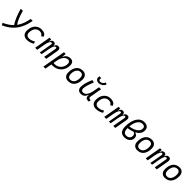

<svg xmlns="http://www.w3.org/2000/svg" viewBox="619 -3147 5757 5757"><g transform="rotate(45 3498.0 -268.0)"><path d="M0.5 230.5 -34.7 161.1Q55.2 120.6 127.7 72.5Q200.2 24.4 257.3 -34.7Q197.3 -123.5 146.5 -245.4Q95.7 -367.2 52.7 -517.6L140.1 -525.9Q210.4 -254.4 315.9 -103Q377 -184.6 416.7 -286.9Q456.5 -389.2 478.5 -517.6H564Q527.3 -326.2 457 -184.8Q386.7 -43.5 274.7 57.6Q162.6 158.7 0.5 230.5Z M854.5 -66.9Q905.3 -66.9 955.6 -84Q1005.9 -101.1 1045.9 -129.4L1075.2 -63Q1027.8 -30.3 967 -10.3Q906.2 9.8 842.3 9.8Q748 9.8 695.8 -41Q643.6 -91.8 643.6 -183.6Q643.6 -287.6 679.9 -364.7Q716.3 -441.9 782.2 -484.6Q848.1 -527.3 936.5 -527.3Q1013.7 -527.3 1060.8 -501.2Q1107.9 -475.1 1131.8 -419.9L1068.8 -370.6Q1045.4 -412.6 1010.5 -431.6Q975.6 -450.7 926.3 -450.7Q867.2 -450.7 822.8 -418.5Q778.3 -386.2 753.9 -328.4Q729.5 -270.5 729 -192.4Q729.5 -133.3 762.5 -100.1Q795.4 -66.9 854.5 -66.9Z M1347.7 -517.6 1341.8 -430.7H1349.6Q1363.3 -481.4 1388.9 -504.4Q1414.6 -527.3 1453.1 -527.3Q1533.2 -527.3 1530.8 -435.5H1538.6Q1552.7 -483.9 1580.1 -505.6Q1607.4 -527.3 1647.9 -527.3Q1727.5 -527.3 1727.5 -439Q1727.5 -417.5 1722.7 -390.6L1653.8 0H1568.4L1638.7 -399.4Q1640.6 -410.6 1640.6 -419.9Q1640.6 -457 1608.4 -457Q1571.3 -457 1544.7 -403.3Q1518.1 -349.6 1501 -249V-251L1456.5 0H1382.3L1452.6 -399.4Q1455.1 -411.6 1455.1 -420.9Q1455.1 -457 1421.4 -457Q1385.7 -457 1358.4 -401.6Q1331.1 -346.2 1313.5 -242.7V-243.7L1270.5 0H1185.1L1276.4 -517.6Z M1844.7 224.6H1758.8L1798.3 -0.5V-1L1889.6 -517.6H1961.4L1952.6 -388.7H1960.4Q1984.4 -453.6 2036.6 -490.5Q2088.9 -527.3 2164.6 -527.3Q2231.4 -527.3 2267.8 -485.8Q2304.2 -444.3 2304.2 -367.7Q2304.2 -287.1 2276.6 -218.3Q2249 -149.4 2199.2 -98.1Q2149.4 -46.9 2082.3 -18.6Q2015.1 9.8 1936.5 9.8Q1910.2 9.8 1882.8 8.3ZM1896.5 -68.8Q1919.9 -66.9 1947.3 -66.9Q2024.9 -66.9 2086.4 -104.5Q2147.9 -142.1 2183.6 -206.8Q2219.2 -271.5 2219.2 -353Q2219.2 -399.4 2196.8 -425Q2174.3 -450.7 2133.8 -450.7Q2092.3 -450.7 2050 -425Q2007.8 -399.4 1973.4 -345.5Q1939 -291.5 1920.4 -206.1Z M2588.9 9.8Q2503.9 9.8 2456.1 -40.8Q2408.2 -91.3 2408.2 -181.2Q2408.2 -344.2 2481.2 -435.8Q2554.2 -527.3 2683.6 -527.3Q2769 -527.3 2816.9 -475.8Q2864.7 -424.3 2864.7 -331.5Q2864.7 -170.9 2791.7 -80.6Q2718.8 9.8 2588.9 9.8ZM2604 -66.9Q2686.5 -66.9 2732.9 -133.1Q2779.3 -199.2 2779.3 -317.4Q2779.3 -379.9 2751.2 -415.3Q2723.1 -450.7 2672.4 -450.7Q2588.4 -450.7 2540.8 -384.5Q2493.2 -318.4 2493.2 -200.2Q2493.2 -137.2 2522.7 -102.1Q2552.2 -66.9 2604 -66.9Z M3124.5 10.3Q3054.2 10.3 3016.4 -30Q2978.5 -70.3 2978.5 -145Q2978.5 -222.2 3003.9 -313Q3029.3 -403.8 3080.6 -527.3L3164.6 -511.7Q3112.8 -382.3 3088.4 -297.4Q3064 -212.4 3064 -153.8Q3064 -66.4 3147.5 -66.4Q3292 -66.4 3342.8 -336.9V-336.4L3375 -517.6H3461.4L3395.5 -146Q3392.6 -130.9 3392.6 -119.1Q3392.6 -97.2 3401.9 -85.9Q3415.5 -68.4 3458.5 -67.4L3475.1 -66.9L3462.4 4.9H3445.3Q3367.2 4.9 3340.3 -29.3Q3320.8 -53.2 3320.8 -94.2Q3320.8 -111.3 3324.2 -130.9H3314.5Q3297.4 -88.9 3274.2 -57.1Q3251 -25.4 3215.1 -7.6Q3179.2 10.3 3124.5 10.3ZM3278.8 -595.7Q3219.7 -595.7 3183.3 -627Q3147 -658.2 3147 -706.1Q3147 -732.9 3160.2 -763.7L3230.5 -754.4Q3222.7 -732.4 3222.7 -715.3Q3222.7 -689.9 3238.3 -673.3Q3253.9 -656.7 3285.2 -656.7Q3322.8 -656.7 3361.3 -684.8Q3399.9 -712.9 3422.4 -765.6L3478.5 -731.4Q3440.4 -658.2 3385.5 -627Q3330.6 -595.7 3278.8 -595.7Z M3784.2 -66.9Q3835 -66.9 3885.3 -84Q3935.5 -101.1 3975.6 -129.4L4004.9 -63Q3957.5 -30.3 3896.7 -10.3Q3835.9 9.8 3772 9.8Q3677.7 9.8 3625.5 -41Q3573.2 -91.8 3573.2 -183.6Q3573.2 -287.6 3609.6 -364.7Q3646 -441.9 3711.9 -484.6Q3777.8 -527.3 3866.2 -527.3Q3943.4 -527.3 3990.5 -501.2Q4037.6 -475.1 4061.5 -419.9L3998.5 -370.6Q3975.1 -412.6 3940.2 -431.6Q3905.3 -450.7 3856 -450.7Q3796.9 -450.7 3752.4 -418.5Q3708 -386.2 3683.6 -328.4Q3659.2 -270.5 3658.7 -192.4Q3659.2 -133.3 3692.1 -100.1Q3725.1 -66.9 3784.2 -66.9Z M4277.3 -517.6 4271.5 -430.7H4279.3Q4293 -481.4 4318.6 -504.4Q4344.2 -527.3 4382.8 -527.3Q4462.9 -527.3 4460.4 -435.5H4468.3Q4482.4 -483.9 4509.8 -505.6Q4537.1 -527.3 4577.6 -527.3Q4657.2 -527.3 4657.2 -439Q4657.2 -417.5 4652.3 -390.6L4583.5 0H4498L4568.4 -399.4Q4570.3 -410.6 4570.3 -419.9Q4570.3 -457 4538.1 -457Q4501 -457 4474.4 -403.3Q4447.8 -349.6 4430.7 -249V-251L4386.2 0H4312L4382.3 -399.4Q4384.8 -411.6 4384.8 -420.9Q4384.8 -457 4351.1 -457Q4315.4 -457 4288.1 -401.6Q4260.7 -346.2 4243.2 -242.7V-243.7L4200.2 0H4114.7L4206.1 -517.6Z M5107.4 -333.5V-322.3Q5167 -308.6 5189 -272.9Q5210.9 -237.3 5210.9 -190.4Q5210.9 -137.2 5181.9 -91.6Q5152.8 -45.9 5099.9 -18.1Q5046.9 9.8 4974.6 9.8Q4909.2 9.8 4867.2 -11.2Q4825.2 -32.2 4802 -69.3Q4778.8 -106.4 4769.5 -154.8Q4760.3 -203.1 4760.3 -257.8Q4760.3 -312 4766.1 -354.2Q4772 -396.5 4779.8 -435.5Q4797.9 -520.5 4836.9 -590.1Q4876 -659.7 4937.5 -700.7Q4999 -741.7 5083.5 -741.7Q5168 -741.7 5218 -698.5Q5268.1 -655.3 5268.1 -574.2Q5268.1 -495.6 5225.1 -435.3Q5182.1 -375 5107.4 -333.5ZM4848.1 -329.1Q4946.3 -342.3 5021.7 -374.5Q5097.2 -406.7 5139.6 -456.3Q5182.1 -505.9 5182.1 -570.8Q5182.1 -624 5151.6 -644.5Q5121.1 -665 5079.1 -665Q5020.5 -665 4977.5 -633.3Q4934.6 -601.6 4906 -547.4Q4877.4 -493.2 4862.8 -424.8Q4852.5 -380.4 4848.1 -329.1ZM5049.8 -306.2Q4960.4 -270 4845.2 -255.9Q4846.2 -167 4876.5 -116.9Q4906.7 -66.9 4981.9 -66.9Q5027.3 -66.9 5059.6 -85.2Q5091.8 -103.5 5108.9 -133.8Q5126 -164.1 5126 -199.2Q5126 -239.3 5109.9 -267.6Q5093.8 -295.9 5049.8 -306.2Z M5518.6 9.8Q5433.6 9.8 5385.7 -40.8Q5337.9 -91.3 5337.9 -181.2Q5337.9 -344.2 5410.9 -435.8Q5483.9 -527.3 5613.3 -527.3Q5698.7 -527.3 5746.6 -475.8Q5794.4 -424.3 5794.4 -331.5Q5794.4 -170.9 5721.4 -80.6Q5648.4 9.8 5518.6 9.8ZM5533.7 -66.9Q5616.2 -66.9 5662.6 -133.1Q5709 -199.2 5709 -317.4Q5709 -379.9 5680.9 -415.3Q5652.8 -450.7 5602.1 -450.7Q5518.1 -450.7 5470.5 -384.5Q5422.9 -318.4 5422.9 -200.2Q5422.9 -137.2 5452.4 -102.1Q5481.9 -66.9 5533.7 -66.9Z M6035.2 -517.6 6029.3 -430.7H6037.1Q6050.8 -481.4 6076.4 -504.4Q6102.1 -527.3 6140.6 -527.3Q6220.7 -527.3 6218.3 -435.5H6226.1Q6240.2 -483.9 6267.6 -505.6Q6294.9 -527.3 6335.4 -527.3Q6415 -527.3 6415 -439Q6415 -417.5 6410.2 -390.6L6341.3 0H6255.9L6326.2 -399.4Q6328.1 -410.6 6328.1 -419.9Q6328.1 -457 6295.9 -457Q6258.8 -457 6232.2 -403.3Q6205.6 -349.6 6188.5 -249V-251L6144 0H6069.8L6140.1 -399.4Q6142.6 -411.6 6142.6 -420.9Q6142.6 -457 6108.9 -457Q6073.2 -457 6045.9 -401.6Q6018.6 -346.2 6001 -242.7V-243.7L5958 0H5872.6L5963.9 -517.6Z M6690.4 9.8Q6605.5 9.8 6557.6 -40.8Q6509.8 -91.3 6509.8 -181.2Q6509.8 -344.2 6582.8 -435.8Q6655.8 -527.3 6785.2 -527.3Q6870.6 -527.3 6918.5 -475.8Q6966.3 -424.3 6966.3 -331.5Q6966.3 -170.9 6893.3 -80.6Q6820.3 9.8 6690.4 9.8ZM6705.6 -66.9Q6788.1 -66.9 6834.5 -133.1Q6880.9 -199.2 6880.9 -317.4Q6880.9 -379.9 6852.8 -415.3Q6824.7 -450.7 6773.9 -450.7Q6689.9 -450.7 6642.3 -384.5Q6594.7 -318.4 6594.7 -200.2Q6594.7 -137.2 6624.3 -102.1Q6653.8 -66.9 6705.6 -66.9Z"/></g></svg>

Font: CaskaydiaCove NFP SemiLight
Style: Italic
Weight: 350
Italic angle: -10°
Designer: Aaron Bell
Foundry: Saja Typeworks
Version: Version 2111.001; VTT 6.35;Nerd Fonts 3.1.1